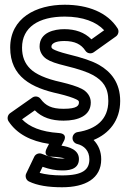

<svg xmlns="http://www.w3.org/2000/svg" viewBox="-20 -572 540 810"><path d="M305.3 35.3C335 42.3 357 64.1 357 100C357 142.4 331.4 168 242 168C202.8 168 170.9 164 147.3 157.3L159.6 131.7C190.2 142.3 214.7 147 241 147C260.3 147 313 147.6 313 99C313 59.4 271.2 47.3 239.3 42.5L248.2 25.5C248.2 25.5 270.4 -8.1 227.6 -10.9C153.5 -15.8 103.2 -37 73 -68.7L126.9 -106.5C157.4 -76.1 197.4 -63 248 -63C309.3 -63 363 -83.2 363 -140C363 -166.3 346.1 -186.9 323.5 -197.9C303.3 -207.9 276.2 -216.3 238.6 -225.4C172.1 -239.7 129.4 -260 107.2 -282.2C84.4 -304.9 73 -333.1 73 -371C73 -457 142.9 -502 253 -502C329.4 -502 386.6 -479.8 419.4 -444.4L365.7 -406.1C336.9 -435.7 297.3 -449 251 -449C210.5 -449 147 -436.3 147 -376C147 -354.3 158.4 -335 176.1 -323.2C193.5 -311.6 218.5 -303.7 255.1 -294.7C312 -281 352 -266.9 373.1 -254.8C413.1 -231.9 437 -203.9 437 -146C437 -68.1 385.6 -26.7 307.2 -14.7C294.9 -12.8 286 -1.7 286 10V11C286 22.8 294.9 32.9 305.3 35.3ZM374.8 18.6C439.2 -7.7 487 -63 487 -146C487 -222.6 448.5 -269.2 397.9 -298.2C369 -314.8 325.9 -329 266.9 -343.3C232.8 -351.7 210.5 -360.4 203.9 -364.8C197.6 -369 197 -371.1 197 -376C197 -386.1 209.9 -399 251 -399C295.9 -399 322.7 -384.9 340.1 -358.3C348.5 -345.4 364.8 -344 375.5 -351.6L469.5 -418.6C479.3 -425.6 483.4 -440.9 476.1 -452.4C433.2 -519.8 351.1 -552 253 -552C131.9 -552 23 -496.1 23 -371C23 -248.1 112.9 -201.3 227.4 -176.6C261.8 -168.3 287.7 -159.8 301.5 -153C312.9 -147.5 313 -144.3 313 -140C313 -127.4 306.7 -113 248 -113C197.8 -113 172.5 -126 151.1 -154.9C143.2 -165.5 127.7 -168.2 116.6 -160.5L22.6 -94.5C12 -87 8.7 -71.5 16.1 -60.3C51.1 -7.2 109.8 23.6 186.9 35L177.8 52.5C157.8 91 198.9 89 198.9 89C223.8 90.1 241.5 92.9 253.3 96.7C250.1 96.9 245.5 97 241 97C217.4 97 189.2 90.7 156.7 77C145.4 72.2 130.3 76.9 124.5 89.2L90.5 160.2C85.2 171.2 89.2 187.2 102 193.5C137.4 210.8 184 218 242 218C339.2 218 407 181.6 407 100C407 67.1 395.5 39.9 374.8 18.6Z"/></svg>

Font: Fog Sans
Style: Outline
Weight: 700
Foundry: Intel Corporation
Version: Version 1.00